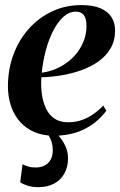

<svg xmlns="http://www.w3.org/2000/svg" viewBox="-20 -538 486 775"><path d="M134.5 217.5Q112 217.5 93.5 212Q75 206.5 61.5 198L71 125Q82.5 131 96 134.8Q109.5 138.5 127.5 138Q147 137.5 161.8 129.2Q176.5 121 184.8 105.8Q193 90.5 193 68.5Q193 51 188.8 36.5Q184.5 22 176.5 9Q134.5 5 103.8 -12.2Q73 -29.5 52.5 -56.5Q32 -83.5 22 -117.8Q12 -152 12 -189.5Q12 -257.5 34 -317Q56 -376.5 96 -421.5Q136 -466.5 190.2 -492Q244.5 -517.5 309 -517.5Q356 -517.5 385.8 -504.5Q415.5 -491.5 430 -468.8Q444.5 -446 444.5 -415.5Q444.5 -374 426.5 -343Q408.5 -312 377.8 -290.2Q347 -268.5 308.8 -254.8Q270.5 -241 228.5 -234Q186.5 -227 147 -226Q144.5 -191 149 -158.2Q153.5 -125.5 165.8 -99.8Q178 -74 200 -59.2Q222 -44.5 255 -44.5Q284.5 -44.5 310.2 -53.5Q336 -62.5 357.8 -78Q379.5 -93.5 397 -112L409 -91Q392.5 -68 366.5 -46.2Q340.5 -24.5 303.8 -9.2Q267 6 216.5 9.5Q233 28.5 243.8 51.2Q254.5 74 254.5 101Q254.5 136 240 162.2Q225.5 188.5 198.5 203Q171.5 217.5 134.5 217.5ZM148.5 -244.5Q178.5 -248.5 205.5 -260Q232.5 -271.5 255 -289Q277.5 -306.5 294 -329Q310.5 -351.5 319.8 -377.8Q329 -404 329 -433Q329 -464 318 -477.5Q307 -491 285.5 -491Q258.5 -491 235.2 -469.5Q212 -448 194 -412.5Q176 -377 164.5 -333Q153 -289 148.5 -244.5Z"/></svg>

Font: Merriweather 144pt SemiBold
Style: Italic
Weight: 600
Italic angle: -7.8°
Version: Version 2.101